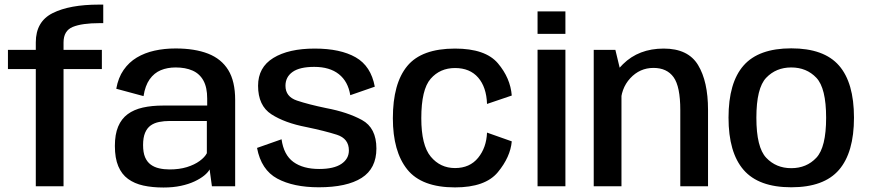

<svg xmlns="http://www.w3.org/2000/svg" viewBox="-20 -809 3774 834"><path d="M135.5 0H256V-509H422.5V-592.5H256V-624.5Q256 -675.5 296 -692Q336 -708.5 413 -708.5H428.5V-789H410Q282.5 -789 209 -752.2Q135.5 -715.5 135.5 -625V-592.5H14.5V-509H135.5Z M690 5.5Q732 5.5 765.8 -1.8Q799.5 -9 825 -21Q850.5 -33 867 -46.5Q883.5 -60 890.5 -73L900.5 0H1001.5V-375Q1001.5 -456 971.5 -504.8Q941.5 -553.5 883.8 -576Q826 -598.5 742.5 -598.5Q694 -598.5 651.2 -589Q608.5 -579.5 574.2 -559Q540 -538.5 516.8 -505Q493.5 -471.5 485 -423.5L603.5 -391.5Q610.5 -437 630 -464.5Q649.5 -492 678.2 -504Q707 -516 743 -516Q785.5 -516 816.2 -502.5Q847 -489 863.5 -459.2Q880 -429.5 880 -381V-350.5H688.5Q639.5 -350.5 600.5 -341.8Q561.5 -333 534.5 -313Q507.5 -293 493.2 -259.2Q479 -225.5 479 -175Q479 -122 493.8 -87Q508.5 -52 536.2 -31.8Q564 -11.5 602.8 -3Q641.5 5.5 690 5.5ZM716.5 -73Q692.5 -73 671.5 -77.8Q650.5 -82.5 634.8 -94Q619 -105.5 610.2 -126Q601.5 -146.5 601.5 -179Q601.5 -211.5 610.2 -232.2Q619 -253 634.5 -264Q650 -275 671.2 -279.2Q692.5 -283.5 717 -283.5H878.5V-143.5Q869.5 -126 847.2 -109.8Q825 -93.5 792 -83.2Q759 -73 716.5 -73Z M1364.5 4.5Q1486.5 4.5 1550.8 -36.2Q1615 -77 1615 -164Q1615 -253.5 1552.2 -287.8Q1489.5 -322 1396.5 -339.5Q1319.5 -355.5 1269.8 -372.2Q1220 -389 1220 -436.5Q1220 -474.5 1250.8 -496.5Q1281.5 -518.5 1345 -518.5Q1412 -518.5 1452 -486.8Q1492 -455 1501.5 -395.5L1608 -432.5Q1591.5 -522 1525 -560Q1458.5 -598 1347 -598Q1233.5 -598 1167.2 -557.2Q1101 -516.5 1101 -436.5Q1101 -350 1159 -312.5Q1217 -275 1311 -257Q1390.5 -240.5 1443 -223.8Q1495.5 -207 1495.5 -155.5Q1495.5 -119 1462.8 -97Q1430 -75 1366.5 -75Q1296.5 -75 1254.5 -105.5Q1212.5 -136 1203 -204L1096.5 -166.5Q1114.5 -71 1184.5 -33.2Q1254.5 4.5 1364.5 4.5Z M1956.5 5Q2088 5 2142.5 -61Q2197 -127 2203 -195L2095.5 -233Q2093 -168 2056.8 -123.5Q2020.5 -79 1956.5 -79Q1892.5 -79 1851.2 -128.5Q1810 -178 1810 -295.5Q1810 -420.5 1850.8 -467Q1891.5 -513.5 1956.5 -513.5Q2021 -513.5 2057 -472Q2093 -430.5 2095.5 -357.5L2203 -394Q2197 -470 2142.8 -534Q2088.5 -598 1956.5 -598Q1811.5 -598 1749 -522.2Q1686.5 -446.5 1686.5 -295.5Q1686.5 -151 1749 -73Q1811.5 5 1956.5 5Z M2315 0H2436V-593H2315ZM2315 -759.5V-662H2436V-759.5Z M2559 0H2679.5V-482.5L2653 -592.5H2559ZM2935 0H3055.5V-332Q3055.5 -455 3012.2 -526.5Q2969 -598 2863 -598Q2754.5 -598 2686 -530.2Q2617.5 -462.5 2617.5 -388L2676 -354.5Q2676 -424 2717.5 -469Q2759 -514 2818.5 -514Q2877 -514 2906 -473.5Q2935 -433 2935 -331Z M3417 4.5Q3559 4.5 3624.2 -71Q3689.5 -146.5 3689.5 -298Q3689.5 -450 3624.2 -524.5Q3559 -599 3417 -599Q3275.5 -599 3210 -524.5Q3144.5 -450 3144.5 -298Q3144.5 -146.5 3210 -71Q3275.5 4.5 3417 4.5ZM3417 -78.5Q3351 -78.5 3308.2 -123.8Q3265.5 -169 3265.5 -297.5Q3265.5 -426.5 3308.2 -471.2Q3351 -516 3417 -516Q3483.5 -516 3526 -471.2Q3568.5 -426.5 3568.5 -297.5Q3568.5 -169 3526 -123.8Q3483.5 -78.5 3417 -78.5Z"/></svg>

Font: Anybody Thin Medium
Style: Regular
Weight: 500
Version: Version 1.113;gftools[0.9.25]